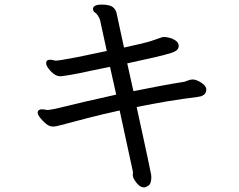

<svg xmlns="http://www.w3.org/2000/svg" viewBox="-20 -746 1040 836"><path d="M687 -584 693 -585Q704 -585 718 -581.5Q732 -578 744.5 -569.5Q757 -561 758 -548V-546Q758 -536 750.5 -528.5Q743 -521 721 -514Q683 -502 534 -470L561 -349L668 -370Q725 -381 783 -390Q790 -392 798 -395.5Q806 -399 818 -400Q834 -400 854 -387.5Q874 -375 878 -361V-355Q878 -335 856 -327Q849 -326 841 -324Q712 -308 575 -280Q594 -194 606 -137.5Q618 -81 625 -49Q637 8 638 14.5Q639 21 639 23Q639 54 626.5 62Q614 70 608 70Q595 70 585 61Q571 49 561 29Q558 21 558 13L559 8Q559 2 557 -6L501 -265Q428 -249 362 -232Q296 -215 244 -201Q224 -195 209.5 -195Q195 -195 180.5 -207Q166 -219 155 -233Q144 -247 144 -255Q144 -264 152 -268Q156 -270 162.5 -270Q169 -270 176.5 -268.5Q184 -267 188.5 -267Q193 -267 202.5 -269Q212 -271 219 -272Q350 -304 486 -334L459 -455Q454 -454 437 -450.5Q420 -447 390 -441Q328 -427 289.5 -420.5Q251 -414 243 -414Q227 -414 213 -425Q199 -436 190 -449Q181 -462 181 -470Q181 -483 191 -485Q197 -486 200.5 -486Q204 -486 211.5 -484Q219 -482 224 -482Q237 -482 315 -497L445 -524L416 -657Q414 -666 407 -677Q400 -688 394 -691Q385 -697 385 -707V-710Q387 -719 399 -723Q408 -726 421 -726Q456 -726 470 -716Q484 -706 488 -687Q495 -653 504 -612.5Q513 -572 520 -539Q609 -558 636.5 -567Q664 -576 686 -584Z"/></svg>

Font: Moon Stars Kai HW
Style: Bold
Weight: 700
Designer: GuiWonder
Version: Version 1.101